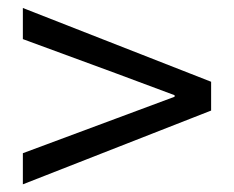

<svg xmlns="http://www.w3.org/2000/svg" viewBox="-20 -615 595 488"><path d="M38.1 -146.5V-225.6L274.4 -313.5L423.8 -369.1V-373L274.4 -428.7L38.1 -515.6V-594.7L516.6 -407.2V-334Z"/></svg>

Font: Nasu
Style: Regular
Weight: 400
Designer: Ryoko NISHIZUKA (kana &amp; ideographs); Paul D. Hunt (Latin, Greek &amp; Cyrillic); Wenlong ZHANG (bopomofo); Sandoll C
Version: Version 2014.1215